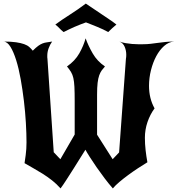

<svg xmlns="http://www.w3.org/2000/svg" viewBox="-25 -965 992 1072"><path d="M605 87Q583 62 559.5 31Q536 0 514.5 -31Q493 -62 476.5 -88Q460 -114 452 -129Q442 -114 424 -84.5Q406 -55 385.5 -23Q365 9 345.5 39.5Q326 70 313 87Q291 62 265.5 42Q240 22 213 5Q186 -12 160 -26.5Q134 -41 112 -54Q114 -66 118.5 -99.5Q123 -133 123 -170Q123 -218 119.5 -278.5Q116 -339 108.5 -401.5Q101 -464 90.5 -523Q80 -582 65.5 -628.5Q51 -675 33.5 -703.5Q16 -732 -5 -733Q37 -733 64.5 -729Q92 -725 110 -718.5Q128 -712 138.5 -702.5Q149 -693 158 -682Q176 -700 188.5 -709Q201 -718 212.5 -722.5Q224 -727 236.5 -728.5Q249 -730 266 -733Q254 -716 246.5 -695.5Q239 -675 239 -654Q239 -649 239 -645Q239 -641 240 -636L275 -115L312 -76L392 -214V-400Q392 -450 390.5 -480Q389 -510 384.5 -529.5Q380 -549 371.5 -563Q363 -577 349 -594Q394 -625 418 -667.5Q442 -710 453 -751Q468 -709 493 -666Q518 -623 561 -594Q551 -583 543 -572Q535 -561 529 -544.5Q523 -528 520 -502.5Q517 -477 517 -437V-213L604 -76L640 -114L678 -636Q679 -641 679.5 -647Q680 -653 680 -659Q680 -683 671 -704Q662 -725 642 -733Q659 -727 677 -724Q695 -721 712.5 -719.5Q730 -718 745.5 -718Q761 -718 773 -718Q797 -718 816.5 -720.5Q836 -723 855.5 -725.5Q875 -728 897 -730.5Q919 -733 947 -733Q917 -731 891.5 -708.5Q866 -686 847.5 -651.5Q829 -617 818 -573.5Q807 -530 807 -486Q807 -415 838 -360Q813 -326 798.5 -283.5Q784 -241 784 -196Q784 -161 788 -126Q792 -91 798 -59Q773 -44 745 -25.5Q717 -7 690.5 12.5Q664 32 641.5 51Q619 70 605 87ZM625 -828Q610 -816 602 -808Q594 -800 579 -786Q567 -793 551 -800.5Q535 -808 518 -815Q501 -822 484.5 -828.5Q468 -835 455 -840Q441 -835 424 -828.5Q407 -822 390 -814.5Q373 -807 357.5 -799.5Q342 -792 330 -786Q314 -799 306.5 -807.5Q299 -816 284 -828Q319 -854 365.5 -883.5Q412 -913 454 -945Q520 -900 565.5 -870Q611 -840 625 -828Z"/></svg>

Font: New Rocker
Style: Regular
Weight: 400
Designer: Pablo Impallari, Brenda Gallo, Rodrigo Fuenzalida
Foundry: Pablo Impallari, Brenda Gallo, Rodrigo Fuenzalida
Version: Version 1.000; ttfautohint (v0.93) -l 8 -r 50 -G 200 -x 14 -